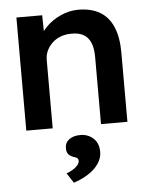

<svg xmlns="http://www.w3.org/2000/svg" viewBox="-55 -585 720 891"><g transform="rotate(-5 304.5 -139.0)"><path d="M54 -527H174L176 -419L153 -407Q163 -443 192 -472.5Q221 -502 261 -520Q301 -538 343 -538Q403 -538 443.5 -514Q484 -490 504.5 -442Q525 -394 525 -322V0H402V-313Q402 -353 391 -379.5Q380 -406 357 -418.5Q334 -431 301 -430Q274 -430 251.5 -421.5Q229 -413 212.5 -397.5Q196 -382 186.5 -362Q177 -342 177 -318V0H116Q98 0 82.5 0Q67 0 54 0ZM223 214Q237 209 251.5 200.5Q266 192 275 181.5Q284 171 284 160Q284 153 279.5 148.5Q275 144 263 141Q244 134 237 124Q230 114 230 97Q230 71 250 56.5Q270 42 302 42Q337 42 362 64.5Q387 87 387 128Q387 149 377.5 168.5Q368 188 350.5 205Q333 222 308 236Q283 250 253 260Z"/></g></svg>

Font: Our Lexend Medium
Style: Regular
Weight: 500
Designer: Bonnie Shaver-Troup, Thomas Jockin
Foundry: Lexend
Version: Version 1.007